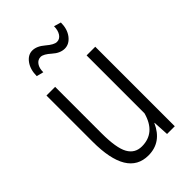

<svg xmlns="http://www.w3.org/2000/svg" viewBox="-225 -813 902 902"><g transform="rotate(-45 226.5 -361.5)"><path d="M63.5 -221.7V-528.3H121.1V-220.7Q121.1 -122.1 143.6 -82Q166 -42 211.9 -42Q302.2 -42 330.1 -143.6V-528.3H387.7V0H336.4L332 -78.6H330.6Q291 9.8 203.6 9.8Q63.5 9.8 63.5 -221.7ZM172.9 -676.3Q153.3 -676.3 141.6 -659.7Q129.9 -643.1 130.4 -616.2L95.7 -625Q95.7 -668.5 116.2 -696.8Q136.7 -725.1 166 -725.1Q195.3 -725.1 226.6 -698.2Q257.8 -671.4 276.4 -671.4Q294.9 -670.9 307.1 -688.5Q318.8 -706.1 318.8 -733.4L354 -723.1Q354 -679.7 332.5 -651.4Q310.5 -623 280.3 -623Q250 -623 220.7 -649.4Q191.4 -675.8 172.9 -676.3Z"/></g></svg>

Font: RobotoCondensed-Light
Style: Light
Weight: 300
Designer: Google
Version: Version 1.200311; 2013